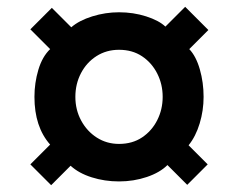

<svg xmlns="http://www.w3.org/2000/svg" viewBox="-20 -623 700 563"><path d="M130 -80 69 -141 127 -199Q81 -251 81 -339Q81 -380 92.5 -418.5Q104 -457 127 -479L69 -537L132 -600L189 -543Q212 -563 250.5 -575Q289 -587 329 -587Q371 -587 408.5 -575Q446 -563 465 -545L523 -603L591 -535L535 -479Q555 -458 566 -419.5Q577 -381 577 -339Q577 -299 565.5 -261Q554 -223 533 -197L589 -141L529 -81L471 -139Q449 -117 410.5 -104Q372 -91 329 -91Q287 -91 249 -103Q211 -115 187 -137ZM329 -201Q368 -201 396.5 -220Q425 -239 441 -270.5Q457 -302 457 -339Q457 -376 441 -407.5Q425 -439 396.5 -458Q368 -477 329 -477Q292 -477 263 -458.5Q234 -440 217.5 -408.5Q201 -377 201 -339Q201 -301 218 -269.5Q235 -238 264 -219.5Q293 -201 329 -201Z"/></svg>

Font: Archivo ExtraCondensed Black
Style: Regular
Weight: 900
Width: 2
Designer: Hector Gatti
Foundry: Omnibus-Type
Version: Version 2.001; ttfautohint (v1.8.3)